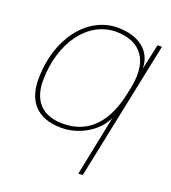

<svg xmlns="http://www.w3.org/2000/svg" viewBox="-131 -622 810 910"><g transform="rotate(20 274.0 -167.0)"><path d="M368 190H390L535 -510H513L485 -382C484 -472 413 -524 308 -524C155 -524 37 -370 37 -166C37 -58 92 14 217 14C316 14 402 -47 430 -114ZM60 -166C60 -357 165 -503 307 -503C412 -503 496 -444 464 -281L455 -238C418 -70 328 -7 217 -7C107 -7 60 -73 60 -166Z"/></g></svg>

Font: Nacelle Thin
Style: Italic
Weight: 100
Italic angle: -12°
Designer: Sora Sagano
Foundry: Sora Sagano
Version: Version 1.000;FEAKit 1.0